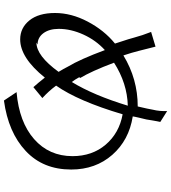

<svg xmlns="http://www.w3.org/2000/svg" viewBox="33 -840 874 981"><g transform="rotate(90 470.5 -349.0)"><path d="M377.9 -321.3C355.5 -358.4 329.1 -416 299.8 -494.1C370.1 -539.1 443.4 -562.5 519.5 -564.5C484.4 -449.2 444.3 -353.5 398.4 -278.3C390.6 -288.1 382.8 -300.8 374 -316.4ZM207 -103.5C183.6 -103.5 164.1 -113.3 149.4 -132.8C134.8 -152.3 127 -178.7 127 -211.9C127 -252.9 136.7 -294.9 156.2 -337.9C175.8 -380.9 202.1 -417 235.4 -447.3C266.6 -363.3 294.9 -299.8 320.3 -257.8C327.1 -244.1 335.9 -228.5 346.7 -210.9C292 -135.7 242.2 -97.7 197.3 -97.7ZM546.9 -765.6C547.9 -740.2 545.9 -715.8 540 -692.4C538.1 -678.7 532.2 -653.3 523.4 -615.2C429.7 -615.2 342.8 -590.8 262.7 -542C252.9 -571.3 245.1 -597.7 239.3 -621.1C225.6 -674.8 218.8 -703.1 217.8 -706.1L142.6 -683.6C154.3 -654.3 164.1 -625 171.9 -595.7C172.9 -589.8 182.6 -557.6 202.1 -499C156.2 -461.9 119.1 -415 89.8 -359.4C60.5 -303.7 45.9 -248 45.9 -192.4C45.9 -136.7 58.6 -92.8 84 -61.5C109.4 -30.3 141.6 -14.6 180.7 -14.6C243.2 -14.6 308.6 -56.6 376 -140.6C392.6 -119.1 409.2 -99.6 424.8 -82L480.5 -127.9C457 -149.4 435.5 -172.9 417 -198.2C469.7 -273.4 518.6 -386.7 563.5 -538.1C627.9 -526.4 679.7 -497.1 718.8 -451.2C757.8 -405.3 777.3 -348.6 777.3 -282.2C777.3 -202.1 748 -136.7 690.4 -85.9C632.8 -35.2 552.7 -4.9 450.2 3.9L493.2 68.4C601.6 53.7 687.5 16.6 751 -43C814.5 -102.5 845.7 -179.7 845.7 -275.4C845.7 -358.4 820.3 -428.7 770.5 -485.4C720.7 -542 655.3 -577.1 574.2 -589.8C575.2 -595.7 577.1 -606.4 581.1 -623C585 -639.6 587.9 -651.4 589.8 -659.2C589.8 -661.1 591.8 -670.9 594.7 -689.5C597.7 -708 600.6 -721.7 602.5 -730.5Z"/></g></svg>

Font: Gen Shin Gothic P Normal
Style: Regular
Weight: 300
Designer: [Source Han Sans]
Ryoko NISHIZUKA  (kana & ideographs); Paul D. Hunt (Latin, Greek & Cyrillic); Wenlong ZHANG  (bopomofo
Version: Version 1.002.20150607